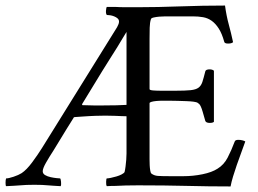

<svg xmlns="http://www.w3.org/2000/svg" viewBox="-36 -668 931 692"><path d="M420 -553Q416 -547 407.5 -532.5Q399 -518 387 -498.5Q375 -479 360.5 -456.5Q346 -434 332 -411Q299 -357 260 -293Q260 -292 260 -291Q260 -289 261 -289Q280 -288 300.5 -288Q321 -288 338 -288Q361 -288 383.5 -288.5Q406 -289 420 -290ZM462 -642Q531 -642 613 -645Q695 -648 775 -648Q780 -611 788.5 -580Q797 -549 804 -516Q799 -511 786 -511Q773 -511 772 -518Q764 -547 752.5 -565Q741 -583 727 -593Q713 -603 696 -606Q679 -609 659 -609H575Q571 -609 560 -609Q549 -609 538 -608Q527 -607 518 -605Q509 -603 508 -599Q504 -587 503.5 -568Q503 -549 503 -529V-347Q503 -343 516 -342Q529 -341 545 -341H597Q632 -341 651 -343Q670 -345 679.5 -352Q689 -359 693.5 -373Q698 -387 704 -411Q705 -415 709.5 -416.5Q714 -418 719 -418Q730 -418 735 -413V-229Q731 -225 720 -225Q707 -225 704 -232Q698 -253 694.5 -265Q691 -277 688 -283.5Q685 -290 682.5 -292.5Q680 -295 677 -297Q673 -300 661.5 -301.5Q650 -303 635 -303.5Q620 -304 603.5 -304.5Q587 -305 573 -305Q563 -305 550.5 -305Q538 -305 527.5 -304Q517 -303 510 -301Q503 -299 503 -296V-110Q503 -104 503 -93.5Q503 -83 503.5 -72.5Q504 -62 505.5 -53.5Q507 -45 509 -43Q519 -35 533 -34Q547 -33 578 -33H625Q660 -33 694 -40Q728 -47 748 -60Q771 -74 784.5 -100Q798 -126 810 -158Q812 -164 823 -164Q831 -164 838.5 -162Q846 -160 848 -158Q841 -138 833 -116.5Q825 -95 817.5 -73.5Q810 -52 804 -32Q798 -12 795 4Q755 4 716.5 3.5Q678 3 637.5 2Q597 1 554 0.5Q511 0 462 0Q438 0 417 0.5Q396 1 381 2Q363 2 349 3Q346 -1 346.5 -13Q347 -25 349 -25Q354 -25 363.5 -27Q373 -29 383.5 -32Q394 -35 402.5 -39.5Q411 -44 413 -48Q415 -56 416.5 -68Q418 -80 419 -92Q420 -104 420 -115Q420 -126 420 -132V-249Q413 -249 402 -249.5Q391 -250 378.5 -250.5Q366 -251 354 -251Q342 -251 333 -251Q318 -251 307 -250.5Q296 -250 285 -249.5Q274 -249 262 -248Q250 -247 233 -246Q232 -246 231.5 -245.5Q231 -245 230 -245Q230 -244 229 -243Q217 -223 204 -203Q193 -185 180.5 -164.5Q168 -144 157 -126Q142 -103 130 -82Q118 -61 118 -51Q118 -42 126.5 -37Q135 -32 146.5 -29.5Q158 -27 168 -26Q178 -25 181 -25Q183 -23 184 -12.5Q185 -2 183 3Q168 2 157.5 1.5Q147 1 137 0Q127 -1 115.5 -1.5Q104 -2 88 -2Q71 -2 59.5 -1.5Q48 -1 37 0Q26 1 14.5 1.5Q3 2 -14 3Q-16 1 -16 -9.5Q-16 -20 -14 -25Q-5 -25 13 -31Q31 -37 42 -44Q60 -56 80 -83Q100 -110 115 -134L386 -570Q388 -574 390.5 -579.5Q393 -585 393 -590Q393 -597 388 -601.5Q383 -606 375.5 -609Q368 -612 361 -613Q354 -614 349 -614Q345 -619 346 -630Q347 -641 349 -643Q363 -643 381 -643Q396 -642 417 -642Q438 -642 462 -642Z"/></svg>

Font: Vermiglione
Style: Regular
Weight: 400
Version: Version 1.000